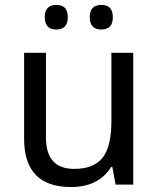

<svg xmlns="http://www.w3.org/2000/svg" viewBox="-20 -751 640 781"><path d="M450.2 0 437 -71.8H432.1Q380.9 9.8 269 9.8Q78.1 9.8 78.1 -186V-536.1H167V-190.9Q167 -64 282.2 -64Q360.8 -64 397 -109.1Q433.1 -154.3 433.1 -257.8V-536.1H522V0ZM209 -731Q255.9 -731 255.9 -681.2Q255.9 -630.9 209 -630.9Q162.1 -630.9 162.1 -681.2Q162.1 -731 209 -731ZM392.1 -731Q439 -731 439 -681.2Q439 -630.9 392.1 -630.9Q345.2 -630.9 345.2 -681.2Q345.2 -731 392.1 -731Z"/></svg>

Font: Droid Sans Mono
Style: Regular
Weight: 400
Monospace: yes
Foundry: Ascender Corporation
Version: Version 1.00 build 112